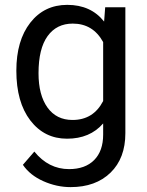

<svg xmlns="http://www.w3.org/2000/svg" viewBox="-20 -558 601 786"><path d="M137.7 -258.3Q137.7 -168.9 174.3 -117.9Q210.9 -66.9 276.9 -66.9Q362.3 -66.9 402.3 -144.5V-385.7Q360.8 -461.4 277.8 -461.4Q211.9 -461.4 174.8 -410.2Q137.7 -358.9 137.7 -258.3ZM46.9 -268.6Q46.9 -392.1 104 -465.1Q161.1 -538.1 255.4 -538.1Q352.1 -538.1 406.2 -469.7L410.6 -528.3H493.2V-12.7Q493.2 89.8 432.4 148.9Q371.6 208 269 208Q211.9 208 157.2 183.6Q102.5 159.2 73.7 116.7L120.6 62.5Q178.7 134.3 262.7 134.3Q328.6 134.3 365.5 97.2Q402.3 60.1 402.3 -7.3V-52.7Q348.1 9.8 254.4 9.8Q161.6 9.8 104.2 -64.9Q46.9 -139.6 46.9 -268.6Z"/></svg>

Font: RobotoDraft
Style: Regular
Weight: 400
Version: Version 2.001101; 2014